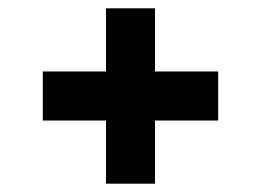

<svg xmlns="http://www.w3.org/2000/svg" viewBox="-20 -543 629 462"><path d="M505 -253H353V-101H235V-253H83V-371H235V-523H353V-371H505Z"/></svg>

Font: Be Vietnam
Style: Bold
Weight: 700
Designer: Gabriel Lam
Foundry: TypeRant
Version: Version 4.000